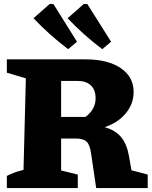

<svg xmlns="http://www.w3.org/2000/svg" viewBox="-20 -960 774 980"><path d="M651 -91 734 -69V0H471L445 -176Q439 -221 422 -237Q405 -253 366 -253H292V-90L377 -69V0H15V-62Q30 -70 50.5 -78Q71 -86 100 -93L112 -560L15 -589V-657H417Q530 -657 596 -612.5Q662 -568 662 -491Q662 -429 621 -380.5Q580 -332 514 -311Q568 -296 597.5 -261Q627 -226 638 -165ZM376 -547H292V-363H416Q468 -402 468 -458Q468 -501 444 -524Q420 -547 376 -547ZM328 -709Q231 -782 151 -867L234 -940L253 -939L373 -747ZM502 -709Q405 -782 325 -867L408 -940L426 -939L547 -747Z"/></svg>

Font: Piazzolla ExtraBold
Style: Regular
Weight: 800
Designer: Juan Pablo del Peral
Foundry: Huerta Tipografica
Version: Version 1.330